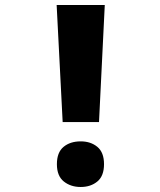

<svg xmlns="http://www.w3.org/2000/svg" viewBox="-20 -734 640 766"><path d="M230 -247H375L398 -714H206ZM302 12Q342 12 368.5 -10Q395 -32 395 -79Q395 -126 368.5 -148Q342 -170 302 -170Q260 -170 233.5 -148Q207 -126 207 -79Q207 -32 234.5 -10Q262 12 302 12Z"/></svg>

Font: Noto Sans Mono Extra
Style: Regular
Weight: 800
Designer: Monotype Design Team
Foundry: Monotype Imaging Inc.
Version: Version 1.900